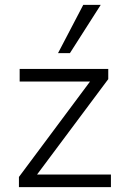

<svg xmlns="http://www.w3.org/2000/svg" viewBox="-20 -771 513 791"><path d="M58 0V-42L365 -454L367 -435H61V-487H426V-445L117 -31L116 -52H437V0ZM219 -552 323 -751H395L268 -552Z"/></svg>

Font: Nunito Sans 11pt Light
Style: Regular
Weight: 300
Version: Version 3.101;gftools[0.9.27]